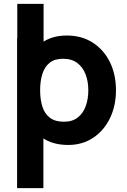

<svg xmlns="http://www.w3.org/2000/svg" viewBox="-20 -740 664 1000"><path d="M70 -432V-720H207V-432ZM335 15Q254.5 15 200.5 -22.5Q146.5 -60 119.2 -124.5Q92 -189 92 -270Q92 -351 119 -415.5Q146 -480 198.5 -517.5Q251 -555 328 -555Q405.5 -555 463 -518Q520.5 -481 552.2 -416.8Q584 -352.5 584 -270Q584 -189 552.8 -124.5Q521.5 -60 465.5 -22.5Q409.5 15 335 15ZM69 240V-540H189V-170H206V240ZM313 -106Q357 -106 385 -128Q413 -150 426.5 -187.2Q440 -224.5 440 -270Q440 -315 426 -352.2Q412 -389.5 382.8 -411.8Q353.5 -434 308 -434Q265.5 -434 239.2 -413.5Q213 -393 201 -356Q189 -319 189 -270Q189 -221 201 -184Q213 -147 240.2 -126.5Q267.5 -106 313 -106Z"/></svg>

Font: Manrope ExtraLight ExtraBold
Style: Regular
Weight: 800
Version: Version 4.504